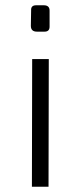

<svg xmlns="http://www.w3.org/2000/svg" viewBox="-20 -708 276 728"><path d="M146 -688Q169 -688 168 -666V-607Q168 -588 149 -588H120Q97 -588 97 -610L98 -669Q97 -688 117 -688ZM101 0 102 -484H165L164 0Z"/></svg>

Font: Taylor Sans Light
Style: Regular
Weight: 300
Italic angle: -8°
Designer: Natanael Gama
Version: Version 1.001 September 8, 2015